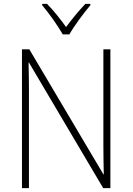

<svg xmlns="http://www.w3.org/2000/svg" viewBox="-20 -968 682 988"><path d="M303 -791H337C361 -834 410 -900 445 -941V-948H419C383 -910 349 -868 320 -829C292 -868 255 -915 222 -948H197V-941C230 -903 278 -835 303 -791ZM548 0V-714H512V-218C512 -175 513 -118 514 -71H512L131 -714H93V0H129V-500C129 -555 128 -599 127 -646H129L511 0Z"/></svg>

Font: Noto Sans Bengali SemiCondensed ExtraLight
Style: Regular
Weight: 200
Width: 4
Designer: Joana Ranito - Universal Thirst; Jelle Bosma - Monotype Design Team
Foundry: Universal Thirst ehf.
Version: Version 3.000